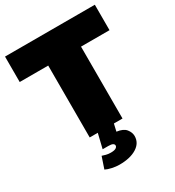

<svg xmlns="http://www.w3.org/2000/svg" viewBox="-219 -828 1091 1196"><g transform="rotate(-30 327.0 -230.0)"><path d="M209 0V-517H4V-700H650V-517H445V0H383L371 52Q418 58 437 82Q456 106 456 132Q456 182 409.5 211Q363 240 286 240Q261 240 233 234Q205 228 188 219L216 136Q227 140 242.5 144Q258 148 276 148Q302 148 313 141Q324 134 324 124Q324 115 314.5 109.5Q305 104 283 104H242L267 0Z"/></g></svg>

Font: Montserrat Thin Black
Style: Regular
Weight: 900
Version: Version 9.000